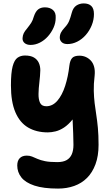

<svg xmlns="http://www.w3.org/2000/svg" viewBox="-20 -843 651 1124"><path d="M320 261Q234 261 181.5 243.5Q129 226 105 195.5Q81 165 81 126Q81 98 95.5 83Q110 68 137 68Q154 68 167.5 73.5Q181 79 199 87Q217 95 244 100.5Q271 106 315 106Q350 106 370.5 94Q391 82 400.5 59.5Q410 37 410 5Q410 -32 408.5 -61.5Q407 -91 406 -120Q405 -149 403.5 -181Q402 -213 402 -253L449 -218Q428 -172 404 -142.5Q380 -113 355 -96.5Q330 -80 305.5 -74Q281 -68 260 -68Q193 -68 144.5 -96.5Q96 -125 70 -186Q44 -247 44 -343Q44 -417 54 -454.5Q64 -492 82.5 -505Q101 -518 126 -518Q159 -518 178.5 -506.5Q198 -495 207 -475.5Q216 -456 216 -432Q215 -398 210.5 -361.5Q206 -325 205.5 -293Q205 -261 214.5 -241Q224 -221 251 -221Q288 -221 316 -253.5Q344 -286 361.5 -340.5Q379 -395 386 -458Q390 -490 402.5 -503.5Q415 -517 445 -517Q465 -517 482 -509.5Q499 -502 512 -488Q525 -474 531 -452Q537 -430 534 -400Q528 -350 529 -311.5Q530 -273 534 -239.5Q538 -206 543.5 -171.5Q549 -137 553 -94.5Q557 -52 557 5Q557 70 539 118.5Q521 167 489.5 198.5Q458 230 414.5 245.5Q371 261 320 261ZM375 -585Q353 -585 341.5 -596Q330 -607 330 -622Q330 -639 337 -652.5Q344 -666 359 -682Q377 -701 385 -721Q393 -741 400 -768Q408 -798 427 -810.5Q446 -823 470 -823Q499 -823 514.5 -808Q530 -793 530 -761Q530 -727 517 -695Q504 -663 482 -638Q460 -613 432 -599Q404 -585 375 -585ZM159 -580Q137 -580 124 -591Q111 -602 112 -620Q113 -636 119 -648.5Q125 -661 139 -677Q154 -696 163 -710Q172 -724 178 -746Q188 -776 203.5 -788Q219 -800 243 -800Q272 -800 290 -784.5Q308 -769 306 -738Q306 -709 293.5 -681Q281 -653 260.5 -630Q240 -607 213.5 -593.5Q187 -580 159 -580Z"/></svg>

Font: Shantell Sans
Style: Bold
Weight: 700
Designer: Stephen Nixon, Anya Danilova, Shantell Martin
Foundry: Arrow Type
Version: Version 1.011;[c5ecc13dd]